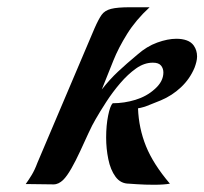

<svg xmlns="http://www.w3.org/2000/svg" viewBox="-20 -512 564 530"><path d="M128 -3 51 -4Q59 -15 67.5 -29Q76 -43 83 -62L241 -434Q252 -459 260.5 -471Q269 -483 286.5 -487.5Q304 -492 339 -492H393Q355 -457 331 -418.5Q307 -380 293 -345L261 -265Q283 -293 306 -314.5Q329 -336 359 -361Q385 -384 414 -394.5Q443 -405 467 -405Q483 -405 495.5 -400.5Q508 -396 515 -386Q524 -373 524 -356Q524 -349 522 -341Q520 -333 517 -325Q504 -294 479.5 -271Q455 -248 424 -235Q413 -231 394 -223Q375 -215 361 -213Q363 -158 383 -108.5Q403 -59 449 -5Q433 -2 405 -2Q380 -2 358 -3.5Q336 -5 336 -5Q313 -5 299 -24Q285 -43 279 -72.5Q273 -102 273 -132Q273 -166 278.5 -193Q284 -220 291 -227Q323 -227 354 -236.5Q385 -246 407 -266Q431 -287 431 -312Q431 -323 424.5 -331Q418 -339 402 -339Q378 -339 355.5 -323Q333 -307 312 -282.5Q291 -258 273.5 -231Q256 -204 244 -183Q235 -168 224 -144Q213 -120 201 -94Q189 -68 177 -47Q165 -26 155 -16Q142 -3 128 -3Z"/></svg>

Font: Playball
Style: Regular
Weight: 400
Designer: Robert E. Leuschke
Foundry: Robert E. Leuschke
Version: Version 1.010